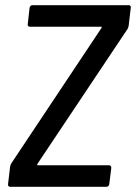

<svg xmlns="http://www.w3.org/2000/svg" viewBox="-20 -720 524 740"><path d="M19 0H390C396 0 400 -4 401 -10L409 -73C409 -79 406 -83 400 -83H126C123 -83 123 -86 124 -88L472 -609C474 -613 476 -618 476 -622L484 -690C485 -696 482 -700 476 -700H105C100 -700 95 -696 94 -690L87 -627C86 -621 89 -617 95 -617H370C373 -617 372 -614 371 -612L24 -91C21 -87 20 -82 19 -78L11 -10C10 -4 14 0 19 0Z"/></svg>

Font: Barlow Semi Condensed Medium
Style: Italic
Weight: 500
Width: 4
Italic angle: -7°
Designer: Jeremy Tribby
Foundry: Tribby Type
Version: Version 1.422;hotconv 1.0.109;makeotfexe 2.5.65596